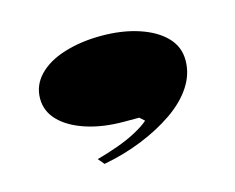

<svg xmlns="http://www.w3.org/2000/svg" viewBox="-51 -236 480 393"><g transform="rotate(-15 189.0 -39.5)"><path d="M128 88 117 75Q139 69 161.5 61Q184 53 202.5 43Q221 33 231 24L221 15H189Q144 15 109 3.5Q74 -8 54.5 -28Q35 -48 35 -75Q35 -103 55 -124Q75 -145 110.5 -156Q146 -167 189 -167Q233 -167 268 -155.5Q303 -144 323 -123.5Q343 -103 343 -74Q343 -45 326 -19Q309 7 278.5 28Q248 49 209.5 64.5Q171 80 128 88Z"/></g></svg>

Font: Kalnia SemiExpanded SemiBold
Style: Regular
Weight: 600
Width: 6
Designer: Frida Medrano
Foundry: Frida Medrano
Version: Version 1.105